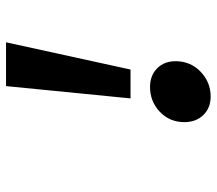

<svg xmlns="http://www.w3.org/2000/svg" viewBox="-61 -649 722 640"><g transform="rotate(-90 300.0 -329.0)"><path d="M292 -254.9 333 -669.9H479L388.2 -254.9ZM297.9 12.2Q260.3 12.2 236.6 -12.2Q212.9 -36.6 212.9 -75.2Q212.9 -124.5 247.3 -157.2Q281.7 -189.9 330.1 -189.9Q368.2 -189.9 392.1 -166.3Q416 -142.6 416 -105Q416 -55.2 381.1 -21.5Q346.2 12.2 297.9 12.2Z"/></g></svg>

Font: Office Code Pro Bold Italic
Style: Regular
Weight: 700
Italic angle: -9°
Designer: Nathan Rutzky & Paul D. Hunt
Foundry: Adobe Systems Incorporated
Version: Version 1.004;PS 001.004;hotconv 1.0.70;makeotf.lib2.5.58329